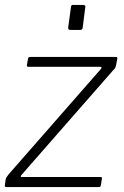

<svg xmlns="http://www.w3.org/2000/svg" viewBox="-21 -762 504 782"><path d="M6 0Q1 0 -0.5 -2Q-2 -4 -1 -9L2 -31Q3 -37 6.5 -41.5Q10 -46 15 -53L389 -480Q393 -484 392.5 -487Q392 -490 387 -490H95Q90 -490 89 -492Q88 -494 89 -499L93 -523Q94 -528 96.5 -529Q99 -530 102 -530H452Q457 -530 457 -524L452 -498Q451 -492 448.5 -486.5Q446 -481 440 -476L67 -50Q63 -45 63.5 -43Q64 -41 68 -41H388Q396 -41 394 -34L390 -9Q389 -5 388 -2.5Q387 0 381 0H6ZM326 -730 316 -651Q315 -644 312.5 -642Q310 -640 302 -640H268Q260 -640 258 -643Q256 -646 257 -652L268 -733Q269 -739 270.5 -740.5Q272 -742 277 -742H318Q323 -742 325.5 -739Q328 -736 326 -730Z"/></svg>

Font: Libre Franklin ExtraLight
Style: Italic
Weight: 250
Italic angle: -8°
Designer: Pablo Impallari, Rodrigo Fuenzalida, Nhung Nguyen
Foundry: Impallari Type
Version: Version 3.000